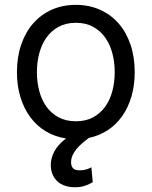

<svg xmlns="http://www.w3.org/2000/svg" viewBox="-20 -573 637 806"><path d="M294 213.1Q272.4 213.1 253.7 207Q235.1 201 221.8 189.1Q208.5 177.2 200.8 159.8Q193.2 142.4 193.2 119.3Q193.2 90.9 208.1 62.7Q223 34.4 257.1 8.2Q210.2 1.1 172.2 -21.8Q134.2 -44.7 107.4 -80.8Q80.6 -116.8 65.9 -164.8Q51.1 -212.7 51.1 -269.9Q51.1 -333.8 69.1 -386Q87 -438.2 119.5 -475.1Q152 -512.1 197.4 -532.3Q242.9 -552.6 298.3 -552.6Q353.7 -552.6 399.3 -532.3Q445 -512.1 477.5 -475.1Q509.9 -438.2 527.7 -386Q545.5 -333.8 545.5 -269.9Q545.5 -214.5 531.8 -168Q518.1 -121.4 493.1 -85.8Q468 -50.1 432.4 -26.6Q396.7 -3.2 353 6Q338.1 17 324.6 28.8Q311.1 40.5 300.8 53.1Q290.5 65.7 284.4 79.4Q278.4 93 278.4 108Q278.4 123.9 286.2 133Q294 142 315.3 142Q331.3 142 343.8 137.8Q356.2 133.5 363.6 129.3L369.3 191.8Q357.6 199.2 338.6 206.1Q319.6 213.1 294 213.1ZM298.3 -63.9Q340.6 -63.9 371.3 -80.8Q402 -97.7 422.1 -125.9Q442.1 -154.1 451.9 -191.6Q461.6 -229 461.6 -269.9Q461.6 -311.1 451.9 -348.5Q442.1 -386 422.1 -414.6Q402 -443.2 371.3 -460.2Q340.6 -477.3 298.3 -477.3Q256.4 -477.3 225.5 -460.2Q194.6 -443.2 174.5 -414.6Q154.5 -386 144.7 -348.5Q134.9 -311.1 134.9 -269.9Q134.9 -229 144.7 -191.6Q154.5 -154.1 174.5 -125.9Q194.6 -97.7 225.5 -80.8Q256.4 -63.9 298.3 -63.9Z"/></svg>

Font: Fast_Sans-Dotted
Style: Regular
Weight: 400
Version: Version 3.018